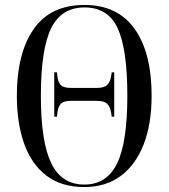

<svg xmlns="http://www.w3.org/2000/svg" viewBox="-20 -745 681 775"><path d="M320 10Q228 10 167.5 -36Q107 -82 77.5 -165Q48 -248 48 -359Q48 -529 115.5 -627Q183 -725 321 -725Q454 -725 523 -629Q592 -533 592 -358Q592 -245 560 -162.5Q528 -80 467.5 -35Q407 10 320 10ZM320 0Q411 0 452.5 -85Q494 -170 494 -358Q494 -547 455 -631Q416 -715 321 -715Q228 -715 186.5 -631Q145 -547 145 -358Q145 -172 187 -86Q229 0 320 0ZM199 -274V-453H210L212 -434Q215 -412 226 -401Q237 -390 269 -390H369Q400 -390 412 -401.5Q424 -413 428 -434L431 -453H441V-274H431L428 -293Q424 -315 412 -326.5Q400 -338 369 -338H269Q237 -338 226 -326.5Q215 -315 212 -293L210 -274Z"/></svg>

Font: Noto Serif Display Condensed
Style: Regular
Weight: 400
Width: 3
Designer: Monotype Design Team
Foundry: Monotype Imaging Inc.
Version: Version 2.009